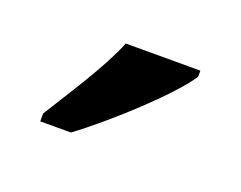

<svg xmlns="http://www.w3.org/2000/svg" viewBox="-44 -836 377 300"><g transform="rotate(20 144.0 -686.0)"><path d="M40 -619V-606H91C145 -646 226 -721 248 -756V-766H124C106 -721 67 -663 40 -619Z"/></g></svg>

Font: Noto Serif Armenian Condensed SemiBold
Style: Regular
Weight: 600
Width: 3
Designer: Monotype Design Team
Foundry: Monotype Imaging Inc.
Version: Version 2.008